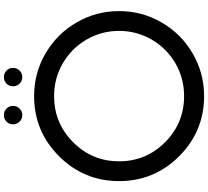

<svg xmlns="http://www.w3.org/2000/svg" viewBox="-60 -956 1041 960"><g transform="rotate(-90 460.0 -475.5)"><path d="M587.5 -963Q574 -976 555 -976Q536 -976 522.5 -963Q509 -950 509 -930.5Q509 -911 522.5 -897.5Q536 -884 555 -884Q574 -884 587.5 -897.5Q601 -911 601 -930.5Q601 -950 587.5 -963ZM397.5 -963Q384 -976 365 -976Q346 -976 332.5 -963Q319 -950 319 -930.5Q319 -911 332.5 -897.5Q346 -884 365 -884Q384 -884 397.5 -897.5Q411 -911 411 -930.5Q411 -950 397.5 -963ZM460 -825Q284 -825 159.5 -700.5Q35 -576 35 -400Q35 -224 159.5 -99.5Q284 25 460 25Q575 25 673 -32Q771 -89 828 -187Q885 -285 885 -400Q885 -515 828 -613Q771 -711 673 -768Q575 -825 460 -825ZM460 -725Q549 -725 624 -681.5Q699 -638 742.5 -563Q786 -488 786 -400Q786 -312 742.5 -237Q699 -162 624 -118.5Q549 -75 460 -75Q325 -75 229.5 -170Q134 -265 134 -400Q134 -535 229.5 -630Q325 -725 460 -725Z"/></g></svg>

Font: Serreria Sobria
Style: Medium
Weight: 500
Version: Version 001.000